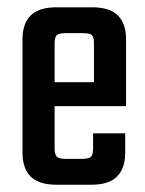

<svg xmlns="http://www.w3.org/2000/svg" viewBox="-20 -508 400 528"><path d="M130.2 -387.6V-100.3Q130.2 -83 136.2 -77.1Q142.2 -71.2 159.9 -71.2H185V0H135.1Q86.7 0 64.3 -22.5Q41.8 -45.1 41.8 -88.5V-399.5Q41.8 -442.8 64.3 -465.4Q86.7 -487.9 135.1 -487.9H190.3V-416.8H159.9Q142.2 -416.8 136.2 -411.3Q130.2 -405.8 130.2 -387.6ZM238.4 -228.6V-387.6Q238.4 -405.8 232.8 -411.3Q227.2 -416.8 208.7 -416.8H177.4V-487.9H233.4Q281.8 -487.9 304.3 -465.4Q326.7 -442.8 326.7 -399.5V-228.6ZM236 -100.7V-141.4H324.3V-88.5Q324.3 -45.1 301.9 -22.5Q279.5 0 231.1 0H177.4V-71.2H206.3Q224.8 -71.2 230.4 -77.3Q236 -83.4 236 -100.7ZM326.7 -282V-216.1H74.2V-282Z"/></svg>

Font: Teko Variable Light
Style: Regular
Weight: 300
Designer: Manushi Parikh, Jonny Pinhorn
Foundry: Indian Type Foundry
Version: Version 3.000